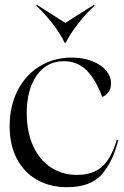

<svg xmlns="http://www.w3.org/2000/svg" viewBox="-20 -762 516 797"><path d="M20 -238Q20 -321 53 -386Q86 -451 145 -487Q204 -523 277 -523Q326 -523 363.5 -508Q401 -493 421 -468.5Q441 -444 441 -416Q441 -393 429 -378Q417 -363 404 -360Q378 -431 340 -469.5Q302 -508 245 -508Q174 -508 132.5 -449Q91 -390 91 -293Q91 -216 117 -157.5Q143 -99 190.5 -67.5Q238 -36 299 -36Q366 -36 404 -70.5Q442 -105 465 -182L471 -181Q449 -91 402.5 -38Q356 15 258 15Q187 15 133 -16Q79 -47 49.5 -104Q20 -161 20 -238ZM370 -742 373 -739Q336 -705 304 -663.5Q272 -622 253 -585H248Q232 -620 200.5 -661Q169 -702 130 -739L133 -742L251 -667Z"/></svg>

Font: Nyght Serif Light
Style: Regular
Weight: 300
Designer: Maksym Kobuzan
Version: Version 0.410